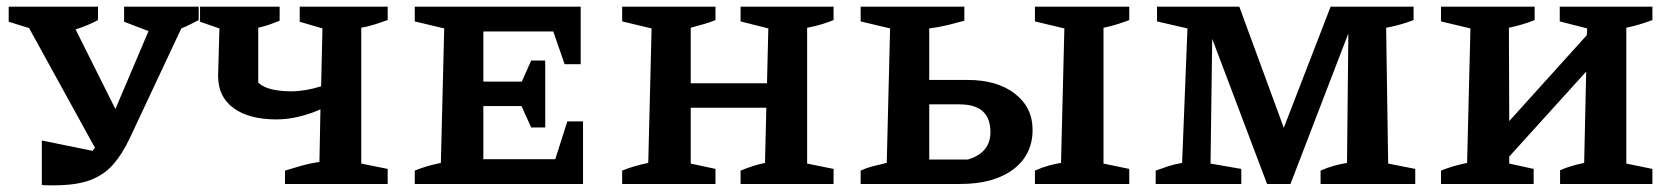

<svg xmlns="http://www.w3.org/2000/svg" viewBox="-20 -550 5001 574"><path d="M105 3V-130L257 -99Q260 -104 264 -108L67 -466L6 -485V-530H273V-490Q241 -473 206 -462L325 -224L424 -457L351 -485V-530H574V-490Q560 -483 547.5 -476.5Q535 -470 522 -465L368 -137Q346 -90 318.5 -58.5Q291 -27 249.5 -11.5Q208 4 142 4Q133 4 123.5 4Q114 4 105 3Z M832 0V-40Q861 -49 884.5 -55.5Q908 -62 935 -66L938 -223Q906 -209 872.5 -201Q839 -193 807 -193Q724 -193 678 -227Q632 -261 632 -323L636 -465L578 -485V-530H816V-488Q804 -483 788.5 -477.5Q773 -472 752 -467V-303Q767 -289 792.5 -283Q818 -277 851 -277Q892 -277 940 -292L944 -465L876 -485V-530H1139V-490Q1122 -484 1102 -477.5Q1082 -471 1060 -467V-61L1139 -45V0Z M1676 -187H1723V0H1220V-40Q1254 -54 1298 -63L1308 -465L1220 -486V-530H1716V-358H1668L1634 -456H1425V-306H1540L1568 -369H1610V-169H1568L1539 -233H1425V-74H1640Z M1840 0V-40Q1874 -54 1918 -63L1928 -465L1840 -486V-530H2119V-490Q2102 -483 2086 -478.5Q2070 -474 2045 -467V-301H2273L2277 -465L2194 -486V-530H2472V-490Q2455 -483 2435 -477Q2415 -471 2393 -467V-61L2472 -45V0H2194V-40Q2214 -48 2231 -53.5Q2248 -59 2267 -63L2271 -228H2045V-61L2119 -45V0Z M2553 0V-40Q2570 -48 2587.5 -52.5Q2605 -57 2631 -63L2641 -465L2553 -486V-530H2863V-488Q2837 -481 2813 -475Q2789 -469 2758 -465V-311H2873Q2961 -311 3014 -270Q3067 -229 3067 -162Q3067 -87 3009 -43.5Q2951 0 2851 0ZM3074 0V-40Q3094 -49 3115.5 -55Q3137 -61 3152 -63L3162 -465L3074 -486V-530H3356V-490Q3338 -483 3318.5 -477Q3299 -471 3279 -467V-61L3356 -45V0ZM2758 -73H2873Q2941 -93 2941 -155Q2941 -238 2849 -238H2758Z M4130 -61 4211 -45V0H3928V-40Q3948 -49 3968.5 -54.5Q3989 -60 4007 -63L4011 -450L3838 0H3768L3604 -434L3599 -61L3691 -45V0H3435V-40Q3454 -47 3472.5 -53Q3491 -59 3514 -63L3530 -465L3439 -486V-530H3685L3818 -168L3958 -530H4206V-490Q4188 -483 4167 -477Q4146 -471 4124 -467Z M4288 0V-40Q4322 -54 4366 -63L4376 -465L4288 -486V-530H4568V-490Q4551 -483 4530.5 -477Q4510 -471 4491 -467L4492 -188L4724 -445L4725 -465L4643 -486V-530H4920V-490Q4880 -475 4842 -467V-61L4920 -45V0H4644V-41Q4662 -49 4679.5 -54Q4697 -59 4716 -63L4722 -336L4492 -82V-61L4565 -45V0Z"/></svg>

Font: Piazzolla SC SemiBold
Style: Regular
Weight: 600
Designer: Juan Pablo del Peral
Foundry: Huerta Tipografica
Version: Version 1.330